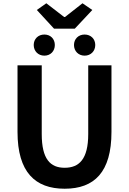

<svg xmlns="http://www.w3.org/2000/svg" viewBox="-20 -1139 788 1173"><path d="M375 14C556 14 661 -87 661 -333V-740H519V-320C519 -166 463 -114 375 -114C288 -114 235 -166 235 -320V-740H87V-333C87 -87 195 14 375 14ZM310 -964H437L544 -1078L484 -1119L377 -1035H372L263 -1119L205 -1078ZM251 -799C289 -799 315 -827 315 -864C315 -901 289 -928 251 -928C213 -928 186 -901 186 -864C186 -827 213 -799 251 -799ZM497 -799C535 -799 562 -827 562 -864C562 -901 535 -928 497 -928C459 -928 432 -901 432 -864C432 -827 459 -799 497 -799Z"/></svg>

Font: Source Han Sans Old Style Bold
Style: Regular
Weight: 700
Designer: Ryoko NISHIZUKA (kana & ideographs); Paul D. Hunt (Latin, Greek & Cyrillic); Wenlong ZHANG (bopomofo); Sandoll Communica
Foundry: Adobe Systems Incorporated
Version: Version 1.004;PS 1.004;hotconv 1.0.81;makeotf.lib2.5.63406